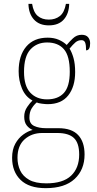

<svg xmlns="http://www.w3.org/2000/svg" viewBox="-20 -738 506 999"><path d="M218 241Q131 241 87 198Q43 155 43 83Q43 40 59.5 10Q76 -20 101 -38Q126 -56 150 -62Q132 -69 119 -85.5Q106 -102 106 -131Q106 -159 121.5 -181.5Q137 -204 149 -215Q112 -235 94.5 -277Q77 -319 77 -367Q77 -449 116.5 -495.5Q156 -542 228 -542Q261 -542 286 -531Q311 -520 327 -504Q340 -520 359.5 -538.5Q379 -557 405 -557Q428 -557 438.5 -544Q449 -531 449 -513Q449 -476 428 -476Q428 -504 423 -516.5Q418 -529 404 -529Q386 -529 372.5 -517.5Q359 -506 342 -485Q354 -466 362.5 -436Q371 -406 371 -363Q371 -287 335 -241.5Q299 -196 228 -196Q217 -196 197.5 -198.5Q178 -201 171 -205Q155 -191 144 -172.5Q133 -154 133 -126Q133 -94 158 -82.5Q183 -71 219 -71H284Q353 -71 386.5 -35.5Q420 0 420 66Q420 145 368.5 193Q317 241 218 241ZM225 -221Q282 -221 312.5 -254.5Q343 -288 343 -365Q343 -447 312.5 -482Q282 -517 225 -517Q172 -517 138.5 -481Q105 -445 105 -364Q105 -291 137.5 -256Q170 -221 225 -221ZM221 216Q308 216 350 176Q392 136 392 66Q392 6 364.5 -20Q337 -46 278 -46H200Q145 -46 108 -13Q71 20 71 83Q71 119 85 149Q99 179 131.5 197.5Q164 216 221 216ZM234 -606Q184 -606 156.5 -636.5Q129 -667 128 -718H147Q154 -674 176.5 -655Q199 -636 234 -636Q268 -636 291.5 -654.5Q315 -673 323 -718H340Q339 -667 312 -636.5Q285 -606 234 -606Z"/></svg>

Font: Noto Serif Hebrew SemiCondensed Thin
Style: Regular
Weight: 100
Width: 4
Designer: Monotype Design Team
Foundry: Monotype Imaging Inc.
Version: Version 2.004; ttfautohint (v1.8.4.7-5d5b)